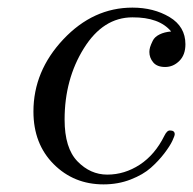

<svg xmlns="http://www.w3.org/2000/svg" viewBox="-20 -468 502 499"><path d="M66.9 -178.2Q66.9 -283.2 144.5 -365.7Q222.2 -448.2 324.2 -448.2Q379.4 -448.2 420.7 -423.6Q461.9 -398.9 461.9 -353Q461.9 -325.2 446 -309.6Q430.2 -293.9 409.2 -293.9Q388.2 -293.9 378.2 -305.9Q368.2 -317.9 368.2 -333Q368.2 -338.9 370.1 -345.5Q372.1 -352.1 377 -362.1Q381.8 -372.1 394.5 -378.4Q407.2 -384.8 424.8 -386.2Q394 -423.3 324.2 -422.9Q248 -422.9 198 -342.5Q147.9 -262.2 147.9 -157.2Q147.9 -83 181.4 -48.6Q214.8 -14.2 258.8 -14.2Q303.7 -14.2 343.3 -40Q382.8 -65.9 407.2 -115.2Q414.1 -129.4 421.9 -128.9Q434.1 -128.9 434.1 -119.1Q434.1 -115.2 428 -102.1Q421.9 -88.9 407 -69.3Q392.1 -49.8 372.1 -32Q352.1 -14.2 319.6 -1.5Q287.1 11.2 249 11.2Q171.9 11.2 119.4 -41.5Q66.9 -94.2 66.9 -178.2Z"/></svg>

Font: CMU Serif Extra
Style: RomanSlanted
Weight: 500
Italic angle: -9.46001°
Version: Version 0.7.0